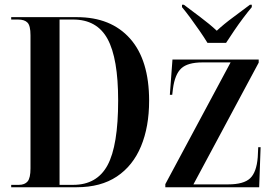

<svg xmlns="http://www.w3.org/2000/svg" viewBox="-20 -786 1147 806"><path d="M27 0V-10H59Q84 -10 96 -24.5Q108 -39 108 -79V-638Q108 -678 95.5 -691Q83 -704 56 -704H27V-714H303Q446 -714 526 -624Q606 -534 606 -363Q606 -254 572 -172Q538 -90 470.5 -45Q403 0 302 0ZM287 -10Q387 -10 431.5 -92.5Q476 -175 476 -364Q476 -541 431.5 -622.5Q387 -704 287 -704H230V-10ZM674 0V-13L948 -524H830Q768 -524 741 -499Q714 -474 706 -413L703 -388H693L704 -536H1066V-523L792 -12H938Q1003 -12 1030 -37.5Q1057 -63 1062 -126L1064 -168H1074L1068 0ZM851 -606Q837 -629 818 -656.5Q799 -684 779.5 -710.5Q760 -737 744 -756V-766H752Q781 -744 820.5 -714.5Q860 -685 890 -657Q920 -685 959.5 -714Q999 -743 1029 -766H1037V-756Q1021 -737 1001 -710.5Q981 -684 962.5 -656.5Q944 -629 929 -606Z"/></svg>

Font: Noto Serif Display Condensed SemiBold
Style: Regular
Weight: 600
Width: 3
Designer: Monotype Design Team
Foundry: Monotype Imaging Inc.
Version: Version 2.009